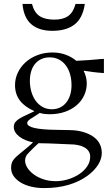

<svg xmlns="http://www.w3.org/2000/svg" viewBox="-20 -709 550 979"><path d="M143.1 -689Q154.3 -645.5 181.6 -627.2Q209 -608.9 256.8 -608.9Q302.2 -608.9 328.1 -627.7Q354 -646.5 365.2 -689H412.6Q401.9 -616.2 359.9 -584Q317.9 -551.8 247.1 -551.8Q178.7 -551.8 139.6 -585.4Q100.6 -619.1 94.7 -689ZM344.7 -273.9Q344.7 -305.7 336.9 -331.8Q329.1 -357.9 314.7 -376.7Q300.3 -395.5 279.8 -406Q259.3 -416.5 233.9 -416.5Q210 -416.5 191.2 -408Q172.4 -399.4 159.2 -383.8Q146 -368.2 139.2 -345.9Q132.3 -323.7 132.3 -296.4Q132.3 -268.1 139.9 -241.7Q147.5 -215.3 161.6 -195.6Q175.8 -175.8 196.8 -163.8Q217.8 -151.9 244.1 -151.9Q267.6 -151.9 286.1 -160.9Q304.7 -169.9 317.6 -186Q330.6 -202.1 337.6 -224.6Q344.7 -247.1 344.7 -273.9ZM439.9 90.3Q439.9 74.2 432.1 62.3Q424.3 50.3 410.4 42.5Q396.5 34.7 377.7 30.8Q358.9 26.9 337.4 26.9Q320.8 26.4 301.8 25.4Q282.7 24.4 263.4 23.7Q244.1 22.9 224.9 22.2Q205.6 21.5 188 21.5Q178.7 21.5 176.8 21Q171.9 25.4 164.8 32Q157.7 38.6 149.7 46.4Q141.6 54.2 133.3 62.7Q125 71.3 117.7 79.6Q112.8 86.4 110.4 94.2Q107.9 102.1 107.9 109.4Q107.9 127.4 119.4 146Q130.9 164.6 151.6 179.9Q172.4 195.3 201.2 205.1Q230 214.8 264.6 214.8Q295.9 214.8 327.1 205.3Q358.4 195.8 383.5 179.2Q408.7 162.6 424.3 139.6Q439.9 116.7 439.9 90.3ZM509.8 -336.4Q480 -338.4 454.8 -341.6Q429.7 -344.7 406.2 -348.6Q414.6 -332 418.5 -315.7Q422.4 -299.3 422.4 -283.7Q422.4 -251.5 409.2 -222.9Q396 -194.3 371.3 -172.9Q346.7 -151.4 311.3 -138.9Q275.9 -126.5 231 -126.5Q219.7 -126.5 207.5 -127.9Q195.3 -129.4 182.6 -133.3Q178.2 -129.9 168.7 -123.8Q159.2 -117.7 145.5 -108.9Q118.7 -94.2 118.7 -81.5Q118.7 -48.3 270 -46.9Q308.1 -46.4 334 -45.7Q359.9 -44.9 372.1 -43Q405.8 -37.6 429.9 -26.6Q454.1 -15.6 469.5 -0.7Q484.9 14.2 491.9 32.5Q499 50.8 499 70.8Q499 101.6 480 131.6Q460.9 161.6 425.8 187.5Q383.8 217.8 328.4 233.9Q272.9 250 204.6 250Q169.4 250 138.9 242.7Q108.4 235.4 85.7 221.7Q63 208 49.8 189.2Q36.6 170.4 36.6 147Q36.6 134.8 39.1 125.5Q41.5 116.2 47.6 107.4Q53.7 98.6 64.2 88.9Q74.7 79.1 90.8 66.4Q98.6 60.1 106.9 53.2Q115.2 46.4 123 39.8Q130.9 33.2 137.5 27.3Q144 21.5 148.4 16.6Q128.9 13.2 111.1 5.9Q93.3 -1.5 79.6 -11.7Q65.9 -22 58.1 -34.7Q50.3 -47.4 50.3 -61.5Q50.3 -76.2 58.1 -86.2Q65.9 -96.2 79.8 -104.7Q93.8 -113.3 113 -121.8Q132.3 -130.4 155.8 -142.1Q106.4 -163.6 81.5 -196.3Q56.6 -229 56.6 -274.9Q56.6 -308.6 71 -338.9Q85.4 -369.1 110.8 -391.8Q136.2 -414.6 171.1 -428Q206.1 -441.4 247.6 -441.4Q284.2 -441.4 315.2 -429.9Q346.2 -418.5 369.1 -398.9Q397.9 -399.9 431.9 -402.6Q465.8 -405.3 497.6 -408.2Q500 -408.2 503.7 -408.2Q507.3 -408.2 509.8 -409.2Z"/></svg>

Font: XB Niloofar
Style: Regular
Weight: 400
Designer: Behnam
Foundry: Irmug
Version: Version 7.201 2008